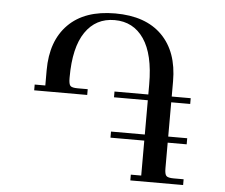

<svg xmlns="http://www.w3.org/2000/svg" viewBox="-51 -768 966 826"><g transform="rotate(5 432.0 -355.0)"><path d="M95.2 -350.1V-375H141.1V-440.9Q141.1 -567.9 211.7 -638.9Q282.2 -710 414.1 -710Q545.9 -710 616.5 -638.9Q687 -567.9 687 -440.9V-375H769V-350.1H687V-202.1H769V-175.8H687V-64.9Q687 -40 694.1 -32.5Q701.2 -24.9 726.1 -24.9H769V0H541V-24.9H585.9V-175.8H439.9V-202.1H585.9V-350.1H439.9V-375H585.9V-418.9Q585.9 -548.3 540.5 -614.7Q495.1 -681.2 414.1 -681.2Q333 -681.2 287.6 -614.7Q242.2 -548.3 242.2 -418.9V-415Q242.2 -389.6 249.3 -382.3Q256.3 -375 280.8 -375H324.2V-350.1Z"/></g></svg>

Font: Dihjauti S
Style: Bold
Weight: 700
Designer: T. Christopher White
Version: Version 3.0.0